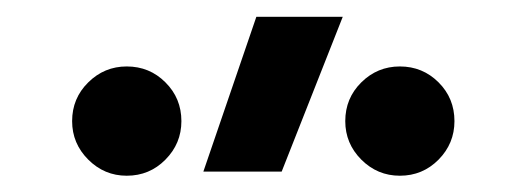

<svg xmlns="http://www.w3.org/2000/svg" viewBox="-20 -815 626 230"><path d="M223.6 -609.4 287.1 -794.9H390.6L317.4 -609.4ZM131.8 -604.5Q105 -604.5 85.7 -623.8Q66.4 -643.1 66.4 -669.9Q66.4 -697.3 85.7 -716.3Q105 -735.4 131.8 -735.4Q159.2 -735.4 178.2 -716.3Q197.3 -697.3 197.3 -669.9Q197.3 -643.1 178.2 -623.8Q159.2 -604.5 131.8 -604.5ZM459 -604.5Q432.1 -604.5 412.8 -623.8Q393.6 -643.1 393.6 -669.9Q393.6 -697.3 412.8 -716.3Q432.1 -735.4 459 -735.4Q486.3 -735.4 505.4 -716.3Q524.4 -697.3 524.4 -669.9Q524.4 -643.1 505.4 -623.8Q486.3 -604.5 459 -604.5Z"/></svg>

Font: Caskaydia Cove
Style: Regular
Weight: 400
Monospace: yes
Designer: Aaron Bell
Foundry: Saja Typeworks
Version: Version 4.300; ttfautohint (v1.8.3)